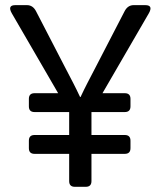

<svg xmlns="http://www.w3.org/2000/svg" viewBox="-20 -720 600 740"><path d="M25.9 -668Q7.3 -700.2 39.1 -700.2H84Q106.9 -700.2 119.1 -676.3L229.5 -462.9Q249 -425.3 262 -400.4Q274.9 -375.5 288.6 -346.2H290.5Q304.2 -375.5 317.1 -400.4Q330.1 -425.3 349.6 -462.9L460 -676.3Q472.2 -700.2 495.1 -700.2H540Q571.8 -700.2 553.2 -668L375 -360.8H460.9Q482.9 -360.8 482.9 -338.9V-310.1Q482.9 -288.1 460.9 -288.1H332.5V-199.7H460.9Q482.9 -199.7 482.9 -177.7V-148.9Q482.9 -127 460.9 -127H332.5V-22Q332.5 0 310.5 0H268.6Q246.6 0 246.6 -22V-127H113.3Q91.3 -127 91.3 -148.9V-177.7Q91.3 -199.7 113.3 -199.7H246.6V-288.1H113.3Q91.3 -288.1 91.3 -310.1V-338.9Q91.3 -360.8 113.3 -360.8H204.1Z"/></svg>

Font: Istok Web
Style: Regular
Weight: 400
Designer: Andrey V. Panov
Foundry: Andrey V. Panov
Version: Version 1.0.2g